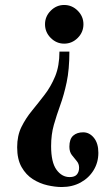

<svg xmlns="http://www.w3.org/2000/svg" viewBox="-20 -588 416 772"><path d="M238 -568Q269.5 -568 292.5 -545Q315.5 -522 315.5 -490.5Q315.5 -458.5 292.5 -435.5Q269.5 -412.5 238 -412.5Q207 -412.5 184 -435.5Q161 -458.5 161 -490.5Q161 -522 184 -545Q207 -568 238 -568ZM259 -380.5Q259 -308.5 248 -257Q237 -205.5 222.2 -165Q207.5 -124.5 196.5 -85.8Q185.5 -47 185.5 -0.5Q185.5 64.5 207 94.2Q228.5 124 260 124Q280.5 124 289.2 113.5Q298 103 298 86.5Q298 70.5 288.2 59.2Q278.5 48 268.8 35.2Q259 22.5 259 2Q259 -29 274.2 -42.5Q289.5 -56 314.5 -56Q339.5 -56 357.5 -34Q375.5 -12 375.5 26.5Q375.5 65 356.5 96.2Q337.5 127.5 304.2 145.8Q271 164 228 164Q202 164 171 157Q140 150 112.2 132.5Q84.5 115 66.8 83.8Q49 52.5 49 4Q49 -42.5 66.2 -77.5Q83.5 -112.5 108.8 -143.2Q134 -174 159.2 -206.8Q184.5 -239.5 201.8 -281.2Q219 -323 219 -380.5Z"/></svg>

Font: Imbue 10pt Black
Style: Regular
Weight: 900
Designer: Tyler Finck
Foundry: Etcetera Type Company
Version: Version 1.102; ttfautohint (v1.8.3)